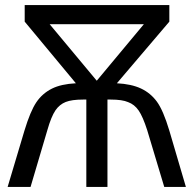

<svg xmlns="http://www.w3.org/2000/svg" viewBox="-20 -734 761 754"><path d="M77 -649 278 -407Q220 -404 184 -386Q146 -367 122.5 -332Q99 -297 76 -221L10 0H100L166 -223Q181 -276 198 -301Q214 -324 238 -333.5Q262 -343 306 -343H319V0H402V-343H415Q460 -343 483 -333Q508 -324 524.5 -300Q541 -276 558 -223L625 0H710L645 -221Q621 -301 596 -335Q571 -369 533.5 -386.5Q496 -404 439 -407L645 -649V-714H77ZM175 -639H545L360 -417Z"/></svg>

Font: OpenSansMMV
Style: Regular
Weight: 400
Designer: Steve Matteson
Foundry: Ascender Corporation
Version: Version 4.000